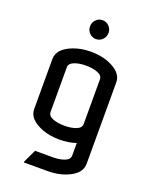

<svg xmlns="http://www.w3.org/2000/svg" viewBox="-172 -841 910 1144"><g transform="rotate(20 283.0 -268.5)"><path d="M73.2 -109.9V-427.2Q73.2 -492.7 164.6 -527.8Q213.9 -546.9 275.9 -546.9Q337.9 -546.9 387.2 -527.8Q478.5 -491.7 478.5 -427.2V90.3Q478.5 155.8 387.2 190.9Q337.9 210 275.9 210H124V205.1L163.1 122.1H275.9Q319.8 122.1 350.3 109.9Q380.9 97.7 380.9 73.2V-6.8Q334 9.8 275.9 9.8Q213.9 9.8 164.6 -9.3Q73.2 -45.4 73.2 -109.9ZM170.9 -127Q170.9 -102.5 201.4 -90.3Q231.9 -78.1 275.9 -78.1Q320.3 -78.1 350.6 -90.3Q380.9 -102.5 380.9 -127V-410.2Q380.9 -434.6 350.3 -446.8Q319.8 -459 275.9 -459Q231.9 -459 201.4 -446.8Q170.9 -434.6 170.9 -410.2ZM234.4 -645Q217.3 -662.6 217.3 -687.3Q217.3 -711.9 234.4 -729.5Q251.5 -747.1 275.9 -747.1Q300.3 -747.1 317.4 -729.5Q334.5 -711.9 334.5 -687.3Q334.5 -662.6 317.4 -645Q300.3 -627.4 275.9 -627.4Q251.5 -627.4 234.4 -645Z"/></g></svg>

Font: Nova Flat
Style: Book
Weight: 400
Version: Version 2.000